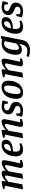

<svg xmlns="http://www.w3.org/2000/svg" viewBox="1941 -2511 751 4673"><g transform="rotate(-90 2316.5 -174.5)"><path d="M45 10 132 -429 60 -438 52 -473Q81 -483 114 -491Q147 -499 177.5 -504Q208 -509 226 -509Q237 -509 241.5 -504Q246 -499 247.5 -492.5Q249 -486 249 -483Q249 -478 246.5 -462.5Q244 -447 241.5 -431Q239 -415 237 -406Q265 -434 301 -458Q337 -482 374 -496.5Q411 -511 441 -511Q469 -511 484.5 -495Q500 -479 500 -450Q500 -443 499 -432Q498 -421 496 -408Q524 -436 559.5 -459.5Q595 -483 631 -497Q667 -511 694 -511Q728 -511 741 -496.5Q754 -482 754 -448Q754 -438 749 -407.5Q744 -377 735.5 -334Q727 -291 716.5 -242Q706 -193 696 -145.5Q686 -98 678 -60H758V-18Q730 -5 697 2.5Q664 10 639 10Q619 10 602 5.5Q585 1 575.5 -12.5Q566 -26 566 -54Q566 -62 571 -87.5Q576 -113 584 -148.5Q592 -184 601 -223Q610 -262 618 -298Q626 -334 631 -361Q636 -388 636 -398Q636 -413 633 -421Q630 -429 616 -429Q600 -429 575.5 -416Q551 -403 526.5 -384Q502 -365 485 -344L423 -5L301 10Q310 -35 320.5 -86.5Q331 -138 341.5 -189Q352 -240 360.5 -283Q369 -326 374.5 -355.5Q380 -385 380 -394Q380 -410 377 -419.5Q374 -429 359 -429Q342 -429 318 -415.5Q294 -402 270 -382.5Q246 -363 227 -342L168 -5Z M1008 10Q959 10 923 -7.5Q887 -25 867 -63Q847 -101 847 -163Q847 -225 863.5 -287Q880 -349 914.5 -400Q949 -451 1003 -481Q1057 -511 1133 -511Q1184 -511 1218 -487Q1252 -463 1252 -413Q1252 -331 1179 -283.5Q1106 -236 969 -236Q966 -217 964.5 -201.5Q963 -186 963 -167Q963 -130 972.5 -106Q982 -82 1004 -70Q1026 -58 1063 -58Q1084 -58 1109 -62.5Q1134 -67 1158 -76L1168 -33Q1141 -16 1102.5 -3Q1064 10 1008 10ZM976 -283Q1054 -283 1102 -314.5Q1150 -346 1150 -402Q1150 -421 1141 -435Q1132 -449 1106 -449Q1059 -449 1025 -405.5Q991 -362 976 -283Z M1289 10 1376 -429 1304 -438 1296 -473Q1325 -483 1358 -491Q1391 -499 1420.5 -504.5Q1450 -510 1470 -510Q1483 -510 1489 -502.5Q1495 -495 1495 -484Q1495 -479 1492.5 -463.5Q1490 -448 1487.5 -431.5Q1485 -415 1482 -406Q1518 -440 1556.5 -464Q1595 -488 1630.5 -500Q1666 -512 1691 -512Q1725 -512 1738.5 -496Q1752 -480 1752 -447Q1752 -436 1747 -405.5Q1742 -375 1733.5 -332Q1725 -289 1715 -241Q1705 -193 1694.5 -145.5Q1684 -98 1676 -60H1756V-18Q1728 -5 1695 2.5Q1662 10 1634 10Q1602 10 1583 -2.5Q1564 -15 1564 -51Q1564 -60 1569 -86Q1574 -112 1582.5 -148Q1591 -184 1599.5 -224Q1608 -264 1616.5 -300.5Q1625 -337 1630 -364.5Q1635 -392 1635 -402Q1635 -413 1630 -421Q1625 -429 1611 -429Q1595 -429 1569.5 -417.5Q1544 -406 1518 -386Q1492 -366 1471 -342L1412 -5Z M1959 10Q1924 10 1883 3.5Q1842 -3 1811 -19L1846 -154H1889L1895 -66Q1908 -60 1926.5 -56Q1945 -52 1974 -52Q2020 -52 2046.5 -71Q2073 -90 2073 -130Q2073 -147 2064 -161.5Q2055 -176 2024 -190L1946 -225Q1910 -240 1890 -270Q1870 -300 1870 -344Q1870 -395 1894 -432.5Q1918 -470 1963.5 -490.5Q2009 -511 2073 -511Q2106 -511 2142 -504Q2178 -497 2209 -482L2175 -358H2132L2123 -436Q2113 -442 2093.5 -445.5Q2074 -449 2056 -449Q2011 -449 1989 -429Q1967 -409 1967 -380Q1967 -358 1978 -346Q1989 -334 2013 -322L2093 -286Q2128 -270 2150.5 -242.5Q2173 -215 2173 -173Q2173 -86 2116 -38Q2059 10 1959 10Z M2398 10Q2320 10 2284 -31.5Q2248 -73 2248 -142Q2248 -260 2284.5 -342Q2321 -424 2386 -467.5Q2451 -511 2536 -511Q2590 -511 2623.5 -491.5Q2657 -472 2673 -438Q2689 -404 2689 -359Q2689 -243 2652 -160.5Q2615 -78 2550 -34Q2485 10 2398 10ZM2424 -50Q2466 -50 2494.5 -79Q2523 -108 2540 -154.5Q2557 -201 2564 -255Q2571 -309 2571 -360Q2571 -400 2559.5 -425Q2548 -450 2513 -450Q2478 -450 2452.5 -429.5Q2427 -409 2410 -375.5Q2393 -342 2383.5 -301Q2374 -260 2370 -218Q2366 -176 2366 -141Q2366 -100 2377.5 -75Q2389 -50 2424 -50Z M2763 10 2850 -429 2778 -438 2770 -473Q2799 -483 2832 -491Q2865 -499 2894.5 -504.5Q2924 -510 2944 -510Q2957 -510 2963 -502.5Q2969 -495 2969 -484Q2969 -479 2966.5 -463.5Q2964 -448 2961.5 -431.5Q2959 -415 2956 -406Q2992 -440 3030.5 -464Q3069 -488 3104.5 -500Q3140 -512 3165 -512Q3199 -512 3212.5 -496Q3226 -480 3226 -447Q3226 -436 3221 -405.5Q3216 -375 3207.5 -332Q3199 -289 3189 -241Q3179 -193 3168.5 -145.5Q3158 -98 3150 -60H3230V-18Q3202 -5 3169 2.5Q3136 10 3108 10Q3076 10 3057 -2.5Q3038 -15 3038 -51Q3038 -60 3043 -86Q3048 -112 3056.5 -148Q3065 -184 3073.5 -224Q3082 -264 3090.5 -300.5Q3099 -337 3104 -364.5Q3109 -392 3109 -402Q3109 -413 3104 -421Q3099 -429 3085 -429Q3069 -429 3043.5 -417.5Q3018 -406 2992 -386Q2966 -366 2945 -342L2886 -5Z M3429 181Q3387 181 3343 172Q3299 163 3268 148L3287 94Q3314 104 3349 110Q3384 116 3412 116Q3465 116 3498.5 97Q3532 78 3552.5 34Q3573 -10 3585 -88Q3568 -67 3545 -51Q3522 -35 3495.5 -26Q3469 -17 3440 -17Q3412 -17 3384 -29Q3356 -41 3338 -72.5Q3320 -104 3320 -160Q3320 -234 3338.5 -298Q3357 -362 3393 -410Q3429 -458 3480.5 -484.5Q3532 -511 3597 -511Q3619 -511 3638.5 -508.5Q3658 -506 3672.5 -502Q3687 -498 3694 -495L3726 -530L3779 -522L3680 -13Q3670 34 3649.5 70Q3629 106 3597.5 131Q3566 156 3524 168.5Q3482 181 3429 181ZM3483 -89Q3501 -89 3523.5 -98.5Q3546 -108 3566.5 -125Q3587 -142 3597 -163L3651 -436Q3640 -443 3623.5 -446.5Q3607 -450 3591 -450Q3556 -450 3531 -432Q3506 -414 3488 -384Q3470 -354 3458.5 -316.5Q3447 -279 3442.5 -240Q3438 -201 3438 -166Q3438 -120 3450.5 -104.5Q3463 -89 3483 -89Z M3993 10Q3944 10 3908 -7.5Q3872 -25 3852 -63Q3832 -101 3832 -163Q3832 -225 3848.5 -287Q3865 -349 3899.5 -400Q3934 -451 3988 -481Q4042 -511 4118 -511Q4169 -511 4203 -487Q4237 -463 4237 -413Q4237 -331 4164 -283.5Q4091 -236 3954 -236Q3951 -217 3949.5 -201.5Q3948 -186 3948 -167Q3948 -130 3957.5 -106Q3967 -82 3989 -70Q4011 -58 4048 -58Q4069 -58 4094 -62.5Q4119 -67 4143 -76L4153 -33Q4126 -16 4087.5 -3Q4049 10 3993 10ZM3961 -283Q4039 -283 4087 -314.5Q4135 -346 4135 -402Q4135 -421 4126 -435Q4117 -449 4091 -449Q4044 -449 4010 -405.5Q3976 -362 3961 -283Z M4376 10Q4341 10 4300 3.5Q4259 -3 4228 -19L4263 -154H4306L4312 -66Q4325 -60 4343.5 -56Q4362 -52 4391 -52Q4437 -52 4463.5 -71Q4490 -90 4490 -130Q4490 -147 4481 -161.5Q4472 -176 4441 -190L4363 -225Q4327 -240 4307 -270Q4287 -300 4287 -344Q4287 -395 4311 -432.5Q4335 -470 4380.5 -490.5Q4426 -511 4490 -511Q4523 -511 4559 -504Q4595 -497 4626 -482L4592 -358H4549L4540 -436Q4530 -442 4510.5 -445.5Q4491 -449 4473 -449Q4428 -449 4406 -429Q4384 -409 4384 -380Q4384 -358 4395 -346Q4406 -334 4430 -322L4510 -286Q4545 -270 4567.5 -242.5Q4590 -215 4590 -173Q4590 -86 4533 -38Q4476 10 4376 10Z"/></g></svg>

Font: Manuale SemiBold
Style: Italic
Weight: 600
Italic angle: -11°
Designer: Eduardo Tunni / Pablo Cosgaya
Foundry: Eduardo Tunni / Pablo Cosgaya
Version: Version 1.002